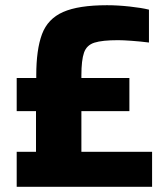

<svg xmlns="http://www.w3.org/2000/svg" viewBox="-20 -716 644 736"><path d="M44 0V-134H118V-290H44V-417H119V-427Q119 -526 141 -585Q163 -644 222 -670Q281 -696 390 -696Q431 -696 477 -691Q523 -686 551 -679V-553Q520 -557 485.5 -559.5Q451 -562 433 -562Q372 -562 342 -552.5Q312 -543 302 -514Q292 -485 292 -427V-417H476V-290H292V-134H563V0Z"/></svg>

Font: Saira
Style: Bold
Weight: 700
Designer: Hector Gatti with collaboration of the Omnibus-Type team
Foundry: Omnibus-Type
Version: Version 1.100; ttfautohint (v1.8.3)